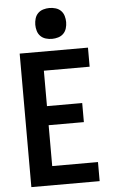

<svg xmlns="http://www.w3.org/2000/svg" viewBox="-63 -1012 626 1053"><g transform="rotate(-5 250.0 -485.0)"><path d="M66 0V-735H442V-630H190V-435H384V-330H190V-105H442V0ZM250 -800Q233 -800 216 -805Q199 -810 187 -822Q175 -834 170 -851Q165 -868 165 -885Q165 -902 170 -919Q175 -936 187 -948Q199 -960 216 -965Q233 -970 250 -970Q267 -970 284 -965Q301 -960 313 -948Q325 -936 330 -919Q335 -902 335 -885Q335 -868 330 -851Q325 -834 313 -822Q301 -810 284 -805Q267 -800 250 -800Z"/></g></svg>

Font: Iosevka Extrabold
Style: Regular
Weight: 800
Monospace: yes
Designer: Belleve Invis
Foundry: Belleve Invis
Version: Version 32.5.0; ttfautohint (v1.8.4)